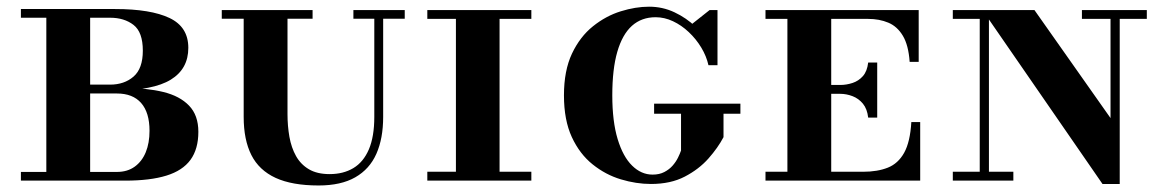

<svg xmlns="http://www.w3.org/2000/svg" viewBox="-20 -540 3484 574"><path d="M42.5 0V-26H329.5Q361 -26 382.8 -41.8Q404.5 -57.5 415.8 -85Q427 -112.5 427 -149Q427 -203.5 402 -232Q377 -260.5 329.5 -260.5H232.5V-277H354.5Q419 -277 468.2 -265Q517.5 -253 545.2 -224.2Q573 -195.5 573 -146Q573 -94.5 549.5 -62.2Q526 -30 477.5 -15Q429 0 354.5 0ZM118.5 0V-513H249.5V0ZM232.5 -269.5V-287H309Q351.5 -287 379.2 -311Q407 -335 407 -388.5Q407 -444 379.2 -465.5Q351.5 -487 309 -487H42.5V-513H324Q430.5 -513 486.8 -486.2Q543 -459.5 543 -397Q543 -334 490.5 -301.8Q438 -269.5 324 -269.5Z M932.5 14.5Q853.5 14.5 804 -8.2Q754.5 -31 731.5 -76.5Q708.5 -122 708.5 -190.5V-510H839.5V-199Q839.5 -163.5 845.2 -131Q851 -98.5 865 -73.5Q879 -48.5 903.5 -34Q928 -19.5 965.5 -19.5Q1006.5 -19.5 1036.5 -37.5Q1066.5 -55.5 1082.8 -93.5Q1099 -131.5 1099 -190.5V-510H1125.5V-190.5Q1125.5 -126 1105.2 -80.2Q1085 -34.5 1042.2 -10Q999.5 14.5 932.5 14.5ZM643 -484V-510H914.5V-484ZM1036.5 -484V-510H1190V-484Z M1343 0V-510H1473.5V0ZM1257.5 0V-26.5H1568.5V0ZM1257.5 -483.5V-510H1568.5V-483.5Z M1926 10Q1882 10 1836.2 -3.8Q1790.5 -17.5 1751.8 -48.5Q1713 -79.5 1689.5 -130.2Q1666 -181 1666 -255Q1666 -329 1690 -379.8Q1714 -430.5 1752.8 -461.5Q1791.5 -492.5 1835.8 -506.2Q1880 -520 1920.5 -520Q1961 -520 1996.5 -503.2Q2032 -486.5 2059.8 -459.8Q2087.5 -433 2104.5 -402.8Q2121.5 -372.5 2125 -345H2098Q2092 -372 2076.5 -397.8Q2061 -423.5 2039.2 -444Q2017.5 -464.5 1992 -476.5Q1966.5 -488.5 1940 -488.5Q1898 -488.5 1869.2 -462.8Q1840.5 -437 1825.5 -385.2Q1810.5 -333.5 1810.5 -255Q1810.5 -177 1826.5 -124.2Q1842.5 -71.5 1869.8 -44.8Q1897 -18 1931 -18Q1951.5 -18 1966.2 -25.8Q1981 -33.5 1991 -45Q2001 -56.5 2007 -68.8Q2013 -81 2016 -90V-211.5H2143V-130Q2126.5 -98.5 2098 -66.2Q2069.5 -34 2027.2 -12Q1985 10 1926 10ZM1935.5 -200V-230H2193.5V-200ZM2125 -345Q2113 -367.5 2100.2 -385.5Q2087.5 -403.5 2072.8 -421.2Q2058 -439 2039 -460.5L2101.5 -510H2125Z M2575.5 -188.5Q2572.5 -214.5 2559.8 -230Q2547 -245.5 2528.8 -252.5Q2510.5 -259.5 2492 -259.5H2437V-286H2492Q2510.5 -286 2528.8 -292Q2547 -298 2559.8 -312.5Q2572.5 -327 2575.5 -353H2602.5V-188.5ZM2704.5 -175H2731V0H2268.5V-26.5H2334V-483.5H2268.5V-510H2726.5V-355H2699.5Q2696 -405 2679.2 -433Q2662.5 -461 2635.8 -472.2Q2609 -483.5 2575.5 -483.5H2465V-26.5H2560Q2603.5 -26.5 2634.2 -38.8Q2665 -51 2683 -83.2Q2701 -115.5 2704.5 -175Z M3276 10 2917 -510H3072.5L3300 -187V-510H3327.5V10ZM2828.5 0V-26.5H3009.5V0ZM2909 0V-483.5H2828.5V-510H2936.5V0ZM3214.5 -483.5V-510H3408.5V-483.5Z"/></svg>

Font: Bodoni Moda SC 9pt SemiBold
Style: Regular
Weight: 600
Designer: Owen Earl
Foundry: indestructible type
Version: Version 2.005